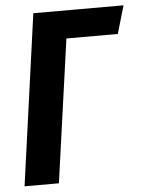

<svg xmlns="http://www.w3.org/2000/svg" viewBox="-51 -733 580 774"><g transform="rotate(-5 239.0 -346.0)"><path d="M445 -579H237L156 0H17L113 -692H478Z"/></g></svg>

Font: Fira Sans Compressed SemiBold
Style: Italic
Weight: 600
Width: 1
Italic angle: -8°
Designer: bBox Type GmbH & Carrois Corporate GbR & Edenspiekermann AG
Foundry: bBox Type GmbH & Carrois Corporate GbR & Edenspiekermann AG
Version: Version 4.301